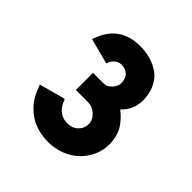

<svg xmlns="http://www.w3.org/2000/svg" viewBox="-118 -908 563 563"><g transform="rotate(45 163.0 -627.0)"><path d="M23.4 -534.2 27.3 -524.4C35.2 -503.4 45.4 -485.8 59.6 -471.7C73.7 -457.5 88.9 -447.3 105.5 -441.4C122.1 -435.5 140.1 -432.1 159.7 -432.1C178.2 -432.1 195.8 -435.5 212.4 -441.9C229 -448.2 242.7 -457 254.4 -468.3C266.1 -479.5 274.9 -492.2 281.7 -506.8C288.6 -521.5 292 -537.6 292 -553.7C292 -566.9 290 -579.1 286.6 -590.3C283.2 -601.6 277.8 -611.3 271.5 -619.6C265.1 -627.9 259.3 -634.3 254.4 -638.7C249.5 -643.1 245.6 -646.5 241.7 -649.4C261.2 -667 270.5 -689.5 270.5 -716.3C270.5 -734.4 267.1 -750.5 260.3 -764.6C253.4 -778.8 245.1 -790 233.4 -798.3C221.7 -806.6 209.5 -812.5 195.8 -816.4C182.1 -820.3 168 -822.3 152.3 -822.3C97.7 -822.3 60.5 -797.4 41.5 -747.1L37.6 -736.8L117.7 -715.8L120.6 -723.6C123 -729.5 127 -734.4 132.8 -738.8C138.7 -743.2 145 -745.1 152.3 -745.1C163.1 -745.1 172.4 -741.2 179.2 -734.9C186 -728.5 189.5 -718.8 189.5 -706.1C189.5 -697.3 186 -689 178.7 -681.2C171.4 -673.3 163.6 -668.9 154.3 -668.9H109.4V-597.7H159.7C171.9 -597.7 183.1 -593.3 192.4 -584.5C201.7 -575.7 207 -565.9 207 -553.7C207 -541.5 202.6 -531.2 193.8 -522.9C185.1 -514.6 173.8 -510.7 159.7 -510.7C149.4 -510.7 139.6 -513.7 130.4 -519.5C121.1 -525.4 113.8 -535.2 108.4 -548.3L105 -556.2Z"/></g></svg>

Font: Tuffy
Style: Bold
Weight: 700
Designer: Thatcher Ulrich, Karoly Barta, Michael Everson
Version: Version 001.270